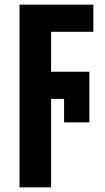

<svg xmlns="http://www.w3.org/2000/svg" viewBox="-20 -567 453 827"><path d="M200 240H64V-547H382V-430H200V-258H365V-40H256V-141H200Z"/></svg>

Font: Noto Sans ExtraCondensed
Style: Bold
Weight: 700
Width: 2
Designer: Monotype Design Team
Foundry: Monotype Imaging Inc.
Version: Version 2.013; ttfautohint (v1.8.4.7-5d5b)